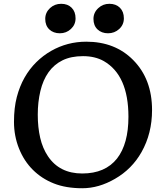

<svg xmlns="http://www.w3.org/2000/svg" viewBox="-20 -976 869 1005"><path d="M53.2 0ZM247.6 -709.5Q332.5 -757.8 431.6 -757.8Q582 -757.8 676.8 -662.1Q775.9 -562.5 775.9 -399.9Q775.9 -277.3 720.7 -179.7Q670.4 -90.8 582 -40Q497.1 9.3 410.9 9.3Q324.7 9.3 261.5 -15.9Q198.2 -41 151.9 -87.2Q105.5 -133.3 79.3 -199Q53.2 -264.6 53.2 -338.1Q53.2 -411.6 67.9 -467.8Q82.5 -523.9 108.4 -569.6Q134.3 -615.2 169.9 -650.4Q205.6 -685.5 247.6 -709.5ZM231 -158.2Q291.5 -67.9 410.6 -67.9Q530.8 -67.9 592.8 -146.5Q652.3 -223.1 652.3 -364.7Q652.3 -582 523.4 -656.2Q477.5 -682.1 414.6 -682.1Q351.6 -682.1 307.1 -660.2Q262.7 -638.2 233.9 -597.7Q205.1 -557.1 191.4 -499.5Q177.7 -441.9 177.7 -375.7Q177.7 -309.6 190.4 -254.6Q203.1 -199.7 231 -158.2ZM545.4 -801.8Q528.8 -801.8 514.9 -806.9Q501 -812 490.7 -821.8Q469.2 -842.3 469.2 -877Q469.2 -910.2 494.6 -933.6Q518.6 -956.1 552.7 -956.1Q586.9 -956.1 607.7 -935.5Q628.4 -915 628.4 -879.9Q628.4 -846.7 604 -824.2Q579.6 -801.8 545.4 -801.8ZM293 -801.8Q276.4 -801.8 262.5 -806.9Q248.5 -812 238.3 -821.8Q216.8 -842.3 216.8 -877Q216.8 -910.2 241.7 -933.6Q266.1 -956.1 300.3 -956.1Q334.5 -956.1 355 -935.5Q375.5 -915 375.5 -879.9Q375.5 -846.7 351.1 -824.2Q327.1 -801.8 293 -801.8Z"/></svg>

Font: Quando
Style: Regular
Weight: 400
Version: Version 1.002